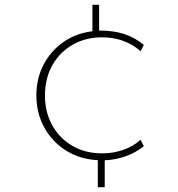

<svg xmlns="http://www.w3.org/2000/svg" viewBox="-20 -656 748 805"><path d="M390 129V15.5Q315.5 12 257.2 -24.5Q199 -61 165.8 -121.2Q132.5 -181.5 132.5 -256Q132.5 -326.5 162.2 -384Q192 -441.5 245 -479Q298 -516.5 367.5 -525V-636H395.5V-528Q455.5 -528 500.2 -513.5Q545 -499 583 -468L569.5 -441Q537.5 -470 496.2 -484.8Q455 -499.5 408 -499.5Q338.5 -499.5 284.2 -468.2Q230 -437 199.2 -382Q168.5 -327 168.5 -255.5Q168.5 -185.5 199 -130.8Q229.5 -76 283.5 -44.5Q337.5 -13 408 -13Q455.5 -13 497.2 -27.8Q539 -42.5 569.5 -70L583 -43Q550 -16.5 508 -1.2Q466 14 419 16V129Z"/></svg>

Font: Spartan Thin ExtraLight
Style: Regular
Weight: 250
Version: Version 1.004